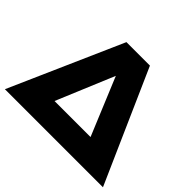

<svg xmlns="http://www.w3.org/2000/svg" viewBox="-171 -914 1127 1127"><g transform="rotate(45 393.0 -350.0)"><path d="M800 0H-14L295 -700H490ZM241 -157H540L391 -516Z"/></g></svg>

Font: CMG Sans ExtraBold
Style: Regular
Weight: 800
Designer: Julieta Ulanovsky
Foundry: Julieta Ulanovsky
Version: Version 7.200